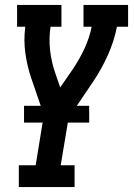

<svg xmlns="http://www.w3.org/2000/svg" viewBox="-20 -550 540 775"><path d="M56 205V117H124L157 -86L107 -232Q90 -281 82.5 -334Q75 -387 82 -442H49V-530H228V-442H184Q177 -395 182 -349Q187 -303 201 -261L223 -197L274 -271Q301 -311 321 -354Q341 -397 350 -442H317V-530H497V-442H452Q441 -385 416 -329Q391 -273 357 -222L257 -74L225 117H281V205ZM77 -55V-123H340V-55Z"/></svg>

Font: Iosevka Curly Slab SmBdObl
Style: Regular
Weight: 600
Italic angle: -9°
Monospace: yes
Designer: Belleve Invis
Foundry: Belleve Invis
Version: Version 11.0.0; ttfautohint (v1.8.3)